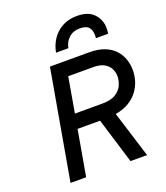

<svg xmlns="http://www.w3.org/2000/svg" viewBox="-165 -1043 999 1155"><g transform="rotate(-20 335.0 -465.5)"><path d="M85 0 208 -700H458.5Q516.5 -700 556.8 -684Q597 -668 622 -640.5Q647 -613 658.2 -579Q669.5 -545 669.5 -510Q669.5 -477 659.5 -443Q649.5 -409 627.2 -379Q605 -349 569.5 -327.2Q534 -305.5 482.5 -296.5L575 0H469L380 -291H236L185 0ZM252.5 -383H427Q483.5 -383 514.5 -402.8Q545.5 -422.5 557.8 -451.2Q570 -480 570 -507Q570 -532.5 558.5 -555.5Q547 -578.5 521.2 -593.2Q495.5 -608 452 -608H291.5ZM271 -766Q279 -811 303.5 -848.2Q328 -885.5 368.2 -908.2Q408.5 -931 463.5 -931Q536.5 -931 572 -892.5Q607.5 -854 607.5 -802Q607.5 -793 606.8 -784Q606 -775 604.5 -766H526Q527 -770.5 527.2 -775.2Q527.5 -780 527.5 -784Q527.5 -817 511.8 -835.8Q496 -854.5 454.5 -854.5Q411 -854.5 384 -829.2Q357 -804 350 -766Z"/></g></svg>

Font: Overpass Medium
Style: Italic
Weight: 500
Italic angle: -10°
Designer: Delve Withrington, Dave Bailey, Thomas Jockin
Foundry: Delve Fonts LLC
Version: Version 4.000